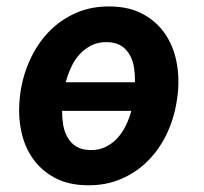

<svg xmlns="http://www.w3.org/2000/svg" viewBox="-20 -558 627 589"><path d="M41.5 -265.6Q48.3 -321.3 70.6 -371.3Q92.8 -421.4 128.4 -459Q164.1 -496.6 212.6 -518.1Q261.2 -539.6 320.8 -538.1Q377.9 -537.1 418.9 -514.6Q460 -492.2 485.6 -455.3Q511.2 -418.5 521 -370.6Q530.8 -322.8 525.4 -270.5L523.9 -259.8Q517.1 -204.1 494.9 -154.5Q472.7 -105 437 -67.9Q401.4 -30.8 352.8 -9.5Q304.2 11.7 245.1 10.3Q188.5 9.3 147.5 -12.9Q106.4 -35.2 80.8 -71.5Q55.2 -107.9 45.2 -155.5Q35.2 -203.1 40.5 -255.4ZM311 -428.7Q283.2 -429.7 262 -419.4Q240.7 -409.2 224.9 -392.1Q209 -375 198.5 -352.3Q188 -329.6 181.6 -305.7H394Q394.5 -327.1 391.4 -348.9Q388.2 -370.6 378.9 -387.9Q369.6 -405.3 353.3 -416.5Q336.9 -427.7 311 -428.7ZM254.9 -97.7Q281.7 -96.7 302.7 -106.7Q323.7 -116.7 339.4 -133.5Q355 -150.4 365.7 -172.4Q376.5 -194.3 382.8 -217.8H170.4Q170.4 -196.3 173.8 -175.3Q177.2 -154.3 186.8 -137.2Q196.3 -120.1 212.6 -109.4Q229 -98.6 254.9 -97.7Z"/></svg>

Font: Roboto Mono
Style: Bold Italic
Weight: 700
Designer: Google
Version: Version 2.000985; 2015; ttfautohint (v1.3)